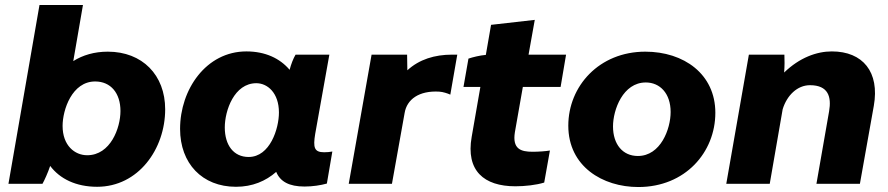

<svg xmlns="http://www.w3.org/2000/svg" viewBox="-20 -740 3577 773"><path d="M14 0H151C159 -14 173 -45 182 -72C221 -20 286 12 371 12C537 12 645 -140 645 -300C645 -438 553 -532 414 -532C360 -532 313 -518 275 -494L314 -720H139ZM331 -115C281 -115 232 -154 232 -233C232 -298 270 -412 363 -412C426 -412 465 -365 465 -293C465 -225 425 -115 331 -115Z M1206 11C1238 11 1271 6 1296 -1L1318 -130C1308 -128 1297 -127 1285 -127C1245 -127 1240 -146 1249 -201L1306 -520H1170C1161 -505 1152 -482 1146 -459C1107 -505 1048 -533 972 -533C810 -533 705 -380 705 -221C705 -82 794 12 930 12C996 12 1050 -11 1092 -48C1108 -9 1144 11 1206 11ZM1012 -405C1057 -405 1103 -366 1103 -287C1103 -222 1067 -108 981 -108C921 -108 885 -155 885 -227C885 -295 923 -405 1012 -405Z M1384 0H1558L1609 -285C1618 -340 1667 -376 1749 -371C1764 -370 1782 -364 1793 -359L1821 -520H1800C1730 -520 1668 -501 1620 -457L1619 -520H1476Z M2055 10C2093 10 2139 5 2171 -5L2194 -134C2177 -131 2147 -129 2124 -129C2077 -129 2042 -140 2053 -208L2085 -390H2237L2259 -520H2108L2133 -660L1957 -640L1936 -519C1912 -517 1884 -510 1866 -504L1846 -390H1914L1879 -189C1855 -53 1928 10 2055 10Z M2550 13C2739 13 2860 -127 2860 -286C2860 -442 2733 -532 2578 -532C2392 -532 2268 -393 2268 -234C2268 -70 2406 13 2550 13ZM2548 -112C2487 -112 2448 -159 2448 -231C2448 -298 2488 -408 2580 -408C2637 -408 2680 -364 2680 -289C2680 -221 2640 -112 2548 -112Z M2904 0H3079L3131 -300C3148 -356 3190 -397 3241 -397C3315 -397 3328 -350 3318 -292L3267 0H3442L3498 -314C3522 -450 3454 -533 3329 -533C3268 -533 3199 -508 3137 -448C3139 -474 3139 -499 3138 -520H2995Z"/></svg>

Font: Fixel Display 20240404 ExBold
Style: Italic
Weight: 800
Italic angle: -10°
Designer: AlfaBravo + MacPaw
Foundry: Kyrylo Tkachov, Marchela Mozhyna, Serhii Makarenko, Maria Weinstein, Zakhar Kryvoshyya
Version: Version 1.211;Glyphs 3.2 (3225)